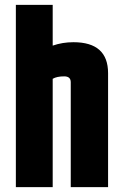

<svg xmlns="http://www.w3.org/2000/svg" viewBox="-20 -767 503 787"><path d="M45 -747H196V-580Q236 -594 281 -594Q423 -594 423 -467V0H270V-430Q270 -454 243 -454Q213 -454 196 -444V0H45Z"/></svg>

Font: Khand Black
Style: Regular
Weight: 900
Designer: Sanchit Sawaria and Jyotish Sonowal (Devanagari), Satya Rajpurohit (Latin)
Foundry: Indian Type Foundry
Version: Version 2.000;PS 1.0;hotconv 1.0.79;makeotf.lib2.5.61930